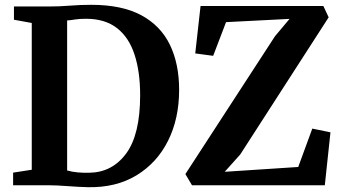

<svg xmlns="http://www.w3.org/2000/svg" viewBox="-20 -770 1420 798"><path d="M112 -64.5V-674.5L38 -688V-743H180.5Q227.5 -743 270.2 -746.5Q313 -750 359 -750Q486.5 -750 567 -706.8Q647.5 -663.5 686 -584.2Q724.5 -505 724.5 -396.5Q724.5 -277 678.5 -185Q632.5 -93 547.2 -41.2Q462 10.5 344.5 8Q306 7 260.2 3.5Q214.5 0 182.5 0H34.5V-52.5ZM259 -61.5Q280 -55.5 302.8 -53.5Q325.5 -51.5 350 -52Q446 -53 504.2 -131.8Q562.5 -210.5 562.5 -374.5Q562.5 -471.5 539.2 -543Q516 -614.5 466.2 -653.2Q416.5 -692 337 -692Q310 -692 290.2 -688.8Q270.5 -685.5 259 -685ZM1123 -619.5 1183.5 -691.5 919.5 -678 866 -538 791.5 -548 813.5 -745H1324L1346 -698L978.5 -128L914 -56L1219.5 -76L1278 -235.5L1353.5 -220L1330 0H778L750.5 -46.5Z"/></svg>

Font: Merriweather Text Regular
Style: Bold
Weight: 700
Designer: Eben Sorkin
Foundry: Eben Sorkin
Version: Version 2.100; ttfautohint (v1.7.19-72a1) -l 8 -r 50 -G 200 